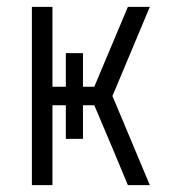

<svg xmlns="http://www.w3.org/2000/svg" viewBox="-20 -540 515 560"><path d="M73 0V-520H133V-287H172V-385H222V-287H255L353 -520H417L308 -260L417 0H353L308 -108L255 -233H222V-135H172V-233H133V0Z"/></svg>

Font: Iosevka QP Light
Style: Regular
Weight: 300
Designer: Belleve Invis
Foundry: Belleve Invis
Version: Version 20.0.0; ttfautohint (v1.8.4)